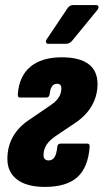

<svg xmlns="http://www.w3.org/2000/svg" viewBox="-20 -728 407 754"><path d="M156 6Q85 6 47 -23Q9 -52 9 -104Q9 -152 30.5 -190.5Q52 -229 94 -257L179 -315Q201 -330 211 -346Q221 -362 221 -381Q221 -399 204 -399Q191 -399 184 -388.5Q177 -378 175 -358Q173 -345 162 -345H58Q49 -345 50 -358Q55 -429 99.5 -466Q144 -503 223 -503Q292 -503 327.5 -476.5Q363 -450 363 -398Q363 -351 339.5 -311Q316 -271 269 -241L199 -194Q174 -177 162.5 -159Q151 -141 151 -119Q151 -98 171 -98Q186 -98 194 -110.5Q202 -123 205 -151Q206 -164 218 -164H323Q333 -164 332 -151Q326 -70 283.5 -32Q241 6 156 6ZM170 -556Q163 -556 161 -561Q159 -566 163 -573L244 -694Q253 -708 266 -708H358Q365 -708 366.5 -703Q368 -698 364 -691L265 -570Q254 -556 239 -556Z"/></svg>

Font: Sofia Sans Extra Condensed Black
Style: Italic
Weight: 900
Italic angle: -9°
Version: Version 4.100